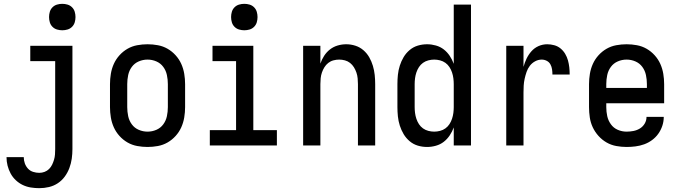

<svg xmlns="http://www.w3.org/2000/svg" viewBox="-20 -759 3540 1002"><path d="M185 223Q163 223 141 219.5Q119 216 99 206.5Q79 197 62.5 181.5Q46 166 35.5 146.5Q25 127 19.5 105.5Q14 84 14 61H104Q104 78 109.5 93.5Q115 109 126 121Q137 133 153 138Q169 143 185 143Q199 143 212.5 138Q226 133 236 123Q246 113 252 100.5Q258 88 262 74.5Q266 61 267 47Q268 33 268 19V-440H138V-520H358V19Q358 44 354.5 69Q351 94 342 118Q333 142 318 162.5Q303 183 282 197Q261 211 236 217Q211 223 185 223ZM305 -601Q291 -601 277.5 -605Q264 -609 254 -619Q244 -629 240 -642.5Q236 -656 236 -670Q236 -684 240 -697.5Q244 -711 254 -721Q264 -731 277.5 -735Q291 -739 305 -739Q319 -739 332.5 -735Q346 -731 356 -721Q366 -711 370 -697.5Q374 -684 374 -670Q374 -656 370 -642.5Q366 -629 356 -619Q346 -609 332.5 -605Q319 -601 305 -601Z M750 8Q723 8 696 3Q669 -2 645.5 -15.5Q622 -29 603.5 -49.5Q585 -70 574 -94.5Q563 -119 558.5 -146Q554 -173 554 -200V-320Q554 -347 558.5 -374Q563 -401 574 -425.5Q585 -450 603.5 -470.5Q622 -491 645.5 -504.5Q669 -518 696 -523Q723 -528 750 -528Q777 -528 804 -523Q831 -518 854.5 -504.5Q878 -491 896.5 -470.5Q915 -450 926 -425.5Q937 -401 941.5 -374Q946 -347 946 -320V-200Q946 -173 941.5 -146Q937 -119 926 -94.5Q915 -70 896.5 -49.5Q878 -29 854.5 -15.5Q831 -2 804 3Q777 8 750 8ZM750 -72Q774 -72 796 -81.5Q818 -91 832 -110Q846 -129 851 -152.5Q856 -176 856 -200V-320Q856 -344 851 -367.5Q846 -391 832 -410Q818 -429 796 -438.5Q774 -448 750 -448Q726 -448 704 -438.5Q682 -429 668 -410Q654 -391 649 -367.5Q644 -344 644 -320V-200Q644 -176 649 -152.5Q654 -129 668 -110Q682 -91 704 -81.5Q726 -72 750 -72Z M1075 0V-80H1212V-440H1089V-520H1302V-80H1425V0ZM1255 -601Q1241 -601 1227.5 -605Q1214 -609 1204 -619Q1194 -629 1190 -642.5Q1186 -656 1186 -670Q1186 -684 1190 -697.5Q1194 -711 1204 -721Q1214 -731 1227.5 -735Q1241 -739 1255 -739Q1269 -739 1282.5 -735Q1296 -731 1306 -721Q1316 -711 1320 -697.5Q1324 -684 1324 -670Q1324 -656 1320 -642.5Q1316 -629 1306 -619Q1296 -609 1282.5 -605Q1269 -601 1255 -601Z M1562 0V-520H1652V-427Q1659 -448 1671.5 -467.5Q1684 -487 1702 -501Q1720 -515 1742 -521.5Q1764 -528 1787 -528Q1811 -528 1834.5 -520.5Q1858 -513 1876.5 -497Q1895 -481 1907 -460Q1919 -439 1926 -415.5Q1933 -392 1935.5 -368Q1938 -344 1938 -320V0H1848V-320Q1848 -335 1846.5 -350.5Q1845 -366 1840 -380.5Q1835 -395 1827 -408Q1819 -421 1807 -430.5Q1795 -440 1780 -444Q1765 -448 1750 -448Q1735 -448 1720 -444Q1705 -440 1693 -430.5Q1681 -421 1673 -408Q1665 -395 1660 -380.5Q1655 -366 1653.5 -350.5Q1652 -335 1652 -320V0Z M2209 8Q2184 8 2160.5 1Q2137 -6 2118 -22Q2099 -38 2086.5 -59Q2074 -80 2066.5 -103.5Q2059 -127 2056.5 -151.5Q2054 -176 2054 -200V-320Q2054 -344 2056.5 -368.5Q2059 -393 2066.5 -416.5Q2074 -440 2086.5 -461Q2099 -482 2118 -498Q2137 -514 2160.5 -521Q2184 -528 2209 -528Q2232 -528 2255 -521.5Q2278 -515 2296 -501Q2314 -487 2327 -467.5Q2340 -448 2348 -426V-735H2438V0H2348V-94Q2340 -72 2327 -52.5Q2314 -33 2296 -19Q2278 -5 2255 1.5Q2232 8 2209 8ZM2246 -72Q2261 -72 2276.5 -76Q2292 -80 2304.5 -89Q2317 -98 2325.5 -111Q2334 -124 2339 -139Q2344 -154 2346 -169.5Q2348 -185 2348 -200V-320Q2348 -335 2346 -350.5Q2344 -366 2339 -381Q2334 -396 2325.5 -409Q2317 -422 2304.5 -431Q2292 -440 2276.5 -444Q2261 -448 2246 -448Q2231 -448 2215.5 -444Q2200 -440 2187.5 -431Q2175 -422 2166.5 -409Q2158 -396 2153 -381Q2148 -366 2146 -350.5Q2144 -335 2144 -320V-200Q2144 -185 2146 -169.5Q2148 -154 2153 -139Q2158 -124 2166.5 -111Q2175 -98 2187.5 -89Q2200 -80 2215.5 -76Q2231 -72 2246 -72Z M2622 0V-520H2712V-410Q2718 -432 2728 -453Q2738 -474 2753.5 -491.5Q2769 -509 2790.5 -518.5Q2812 -528 2836 -528Q2854 -528 2872.5 -523Q2891 -518 2905.5 -506Q2920 -494 2929.5 -478Q2939 -462 2944 -444Q2949 -426 2951 -407.5Q2953 -389 2953 -370H2863Q2863 -384 2861 -397.5Q2859 -411 2852.5 -423Q2846 -435 2833.5 -441.5Q2821 -448 2807 -448Q2789 -448 2772.5 -439Q2756 -430 2745 -415.5Q2734 -401 2728 -383.5Q2722 -366 2718 -348Q2714 -330 2713 -312Q2712 -294 2712 -276V0Z M3250 8Q3223 8 3196 3Q3169 -2 3145.5 -15.5Q3122 -29 3103.5 -49.5Q3085 -70 3073.5 -94.5Q3062 -119 3058 -146Q3054 -173 3054 -200V-320Q3054 -347 3058.5 -374Q3063 -401 3074 -425.5Q3085 -450 3103.5 -470.5Q3122 -491 3145.5 -504.5Q3169 -518 3196 -523Q3223 -528 3250 -528Q3277 -528 3304 -523Q3331 -518 3354.5 -504.5Q3378 -491 3396.5 -470.5Q3415 -450 3426 -425.5Q3437 -401 3441.5 -374Q3446 -347 3446 -320V-220H3144V-200Q3144 -176 3149 -153Q3154 -130 3168 -110.5Q3182 -91 3204 -81.5Q3226 -72 3250 -72Q3268 -72 3286 -75.5Q3304 -79 3319.5 -88.5Q3335 -98 3344.5 -114Q3354 -130 3354 -149H3444Q3444 -125 3436.5 -102.5Q3429 -80 3415.5 -61Q3402 -42 3383 -28Q3364 -14 3342 -6Q3320 2 3296.5 5Q3273 8 3250 8ZM3144 -300H3356V-320Q3356 -344 3351 -367.5Q3346 -391 3332 -410Q3318 -429 3296 -438.5Q3274 -448 3250 -448Q3226 -448 3204 -438.5Q3182 -429 3168 -410Q3154 -391 3149 -367.5Q3144 -344 3144 -320Z"/></svg>

Font: Iosevka Term Curly Medium
Style: Regular
Weight: 500
Designer: Belleve Invis
Foundry: Belleve Invis
Version: Version 32.3.0